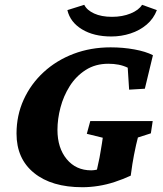

<svg xmlns="http://www.w3.org/2000/svg" viewBox="-20 -782 690 811"><path d="M328.1 8.8Q198.2 8.8 124 -51.3Q49.8 -111.3 49.8 -217.8Q49.8 -294.9 80.1 -361.3Q110.4 -427.7 164.6 -477.5Q218.8 -527.3 291 -554.7Q363.3 -582 447.3 -582Q500 -582 547.9 -573.2Q595.7 -564.5 626 -548.8L591.8 -407.2L525.4 -403.3L519.5 -496.1Q501 -504.9 481 -508.8Q460.9 -512.7 437.5 -512.7Q382.8 -512.7 341.8 -486.3Q300.8 -460 274.4 -418Q248 -376 235.4 -327.6Q222.7 -279.3 222.7 -233.4Q222.7 -157.2 261.7 -109.9Q300.8 -62.5 365.2 -62.5Q373 -62.5 381.8 -64Q390.6 -65.4 400.4 -67.9Q410.2 -70.3 418.9 -74.2L379.9 -20.5L400.4 -116.2Q402.3 -127.9 405.3 -144.5Q408.2 -161.1 410.6 -176.3Q413.1 -191.4 414.1 -200.2L346.7 -216.8L361.3 -270.5H625L617.2 -218.8L562.5 -201.2Q559.6 -190.4 554.7 -169.4Q549.8 -148.4 545.9 -127Q543 -111.3 539.1 -88.4Q535.2 -65.4 532.2 -40Q498 -24.4 463.9 -13.2Q429.7 -2 395 3.4Q360.4 8.8 328.1 8.8ZM580.1 -761.7 642.6 -739.3Q628.9 -703.1 599.6 -678.2Q570.3 -653.3 531.2 -640.6Q492.2 -627.9 450.2 -627.9Q376 -627.9 326.2 -658.2Q276.4 -688.5 264.6 -739.3L335.9 -761.7Q346.7 -739.3 377.4 -725.1Q408.2 -710.9 453.1 -710.9Q497.1 -710.9 531.7 -725.1Q566.4 -739.3 580.1 -761.7Z"/></svg>

Font: Crimson Pro ExtraBold
Style: Italic
Weight: 800
Italic angle: -12°
Designer: Jacques Le Bailly
Foundry: Baron von Fonthausen
Version: Version 1.003